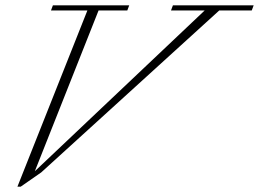

<svg xmlns="http://www.w3.org/2000/svg" viewBox="-20 -683 973 721"><path d="M45.4 18.1 308.1 -643.6H171.4L178.7 -663.1H465.3L458 -643.6H350.1L110.8 -40L748.5 -643.6H622.1L629.4 -663.1H932.6L925.3 -643.6H803.2L134.8 -35.6L57.6 18.1Z"/></svg>

Font: Elstob ExtraLight
Style: Italic
Weight: 200
Italic angle: -20°
Designer: Peter S. Baker
Version: Version 1.015